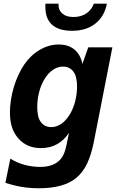

<svg xmlns="http://www.w3.org/2000/svg" viewBox="-20 -800 642 1027"><path d="M365.7 -635.3Q294.4 -635.3 258.8 -667.5Q241.7 -682.6 232.2 -705.8Q222.7 -729 222.7 -764.2V-780.3H293V-773.9Q293 -744.1 314.5 -726.6Q335.4 -709 373 -709Q412.6 -709 441.4 -728Q455.6 -737.3 465.3 -749.8Q475.1 -762.2 481.9 -780.3H551.8Q544.9 -745.6 529.5 -719.2Q514.2 -692.9 489.3 -673.3Q440.9 -635.3 365.7 -635.3ZM188.5 207Q140.1 207 95.7 199.7Q73.2 195.8 51.8 190.4Q30.3 185.1 8.8 178.2L35.2 48.8Q72.3 71.3 112.3 82Q132.8 87.4 153.1 90.1Q173.3 92.8 193.4 92.8Q225.6 92.8 249.5 85.7Q273.4 78.6 290.5 64.5Q309.6 48.8 319.8 26.6Q330.1 4.4 335.9 -24.9L349.1 -89.8Q322.8 -49.3 285.2 -28.8Q247.6 -7.8 199.7 -7.8Q162.6 -7.8 132.6 -20Q102.5 -32.2 78.6 -59.1Q55.2 -85.4 44.2 -119.1Q33.2 -152.8 33.2 -198.7Q33.2 -230.5 38.3 -264.6Q43.5 -298.8 53.7 -333.5Q64.9 -370.6 79.1 -400.6Q93.3 -430.7 109.9 -455.1Q144.5 -505.4 193.4 -533.7Q242.2 -562 293.9 -562Q345.2 -562 377.9 -535.2Q410.6 -508.3 420.9 -458L452.1 -546.9H581.1L481.9 -41Q469.2 24.9 446.8 73Q424.3 121.1 388.7 150.9Q321.8 207 188.5 207ZM254.4 -120.1Q281.2 -120.1 306.2 -136.5Q331.1 -152.8 351.6 -185.1Q372.1 -218.3 382.1 -258.1Q392.1 -297.9 392.1 -336.4Q392.1 -361.3 387.7 -382.1Q383.3 -402.8 372.1 -417.5Q362.3 -430.7 348.1 -437.3Q334 -443.8 316.9 -443.8Q289.1 -443.8 263.9 -427Q238.8 -410.2 219.7 -379.4Q199.2 -347.2 189.2 -306.9Q179.2 -266.6 179.2 -227.1Q179.2 -202.1 183.6 -181.6Q188 -161.1 198.7 -147Q218.8 -120.1 254.4 -120.1Z"/></svg>

Font: Hack
Style: Bold Italic
Weight: 700
Italic angle: -11°
Monospace: yes
Designer: Christopher Simpkins
Foundry: Christopher Simpkins
Version: Version 2.017; ttfautohint (v1.4.1) -l 4 -r 80 -G 350 -x 0 -